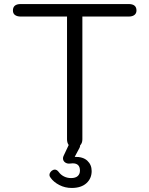

<svg xmlns="http://www.w3.org/2000/svg" viewBox="-20 -720 739 951"><path d="M656 -668Q656 -654 646 -646Q636 -638 617 -638H388V-30Q388 -11 377 0Q377 6 374 12L350 57Q391 56 412.5 76Q434 96 434 127Q434 164 408 187.5Q382 211 335 211Q302 211 274 196.5Q246 182 231 161Q225 154 225 146Q225 136 236 126Q244 120 251 120Q262 120 271 132Q281 146 297 154Q313 162 332 162Q354 162 365 152Q376 142 376 125Q376 89 340 89Q332 89 328 90Q313 92 302.5 84.5Q292 77 292 64Q292 58 295 52L319 1L320 -2Q312 -13 312 -30V-638H83Q65 -638 54.5 -645.5Q44 -653 44 -668Q44 -700 83 -700H617Q656 -700 656 -668Z"/></svg>

Font: Kodchasan
Style: Regular
Weight: 400
Version: Version 1.000; ttfautohint (v1.6)